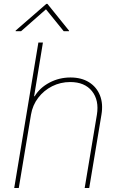

<svg xmlns="http://www.w3.org/2000/svg" viewBox="-20 -940 608 960"><path d="M134.9 -366.5 73.9 0H51.1L171.9 -727.3H194.6L150.6 -458.8H153.4Q179 -501.4 227.5 -527Q275.9 -552.6 332.4 -552.6Q387.1 -552.6 425.1 -528.8Q463.1 -505 479.8 -463.1Q496.4 -421.2 487.2 -366.5L426.1 0H403.4L464.5 -366.5Q476.2 -438.9 439.8 -484.4Q403.4 -529.8 331 -529.8Q282.7 -529.8 240.9 -508.9Q199.2 -487.9 171 -451Q142.8 -414.1 134.9 -366.5ZM85.5 -784.1 209.8 -893.5 298.5 -784.1H325.5L325 -786.9L217.3 -920.5H211.6L58 -786.9L58.5 -784.1Z"/></svg>

Font: Inter UI Thin
Style: Italic
Weight: 100
Italic angle: -9.39999°
Designer: Rasmus Andersson
Foundry: rsms
Version: 3.2;8d6f07862